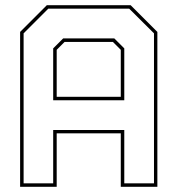

<svg xmlns="http://www.w3.org/2000/svg" viewBox="-20 -720 684 740"><path d="M57.5 0V-597L160.5 -700H483.5L586.5 -597V0H445.5V-206H198.5V0ZM71 -13.5H185V-219H459V-13.5H573.5V-591.5L478 -686.5H166L71 -591.5ZM198.5 -347H445.5V-528L415 -558.5H229L198.5 -528ZM185 -333.5V-533.5L223.5 -572H420.5L459 -533.5V-333.5Z"/></svg>

Font: Tourney Thin
Style: Regular
Weight: 100
Designer: Tyler Finck
Foundry: Etcetera Type Co
Version: Version 1.015